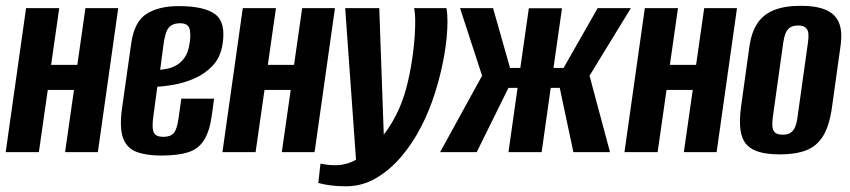

<svg xmlns="http://www.w3.org/2000/svg" viewBox="-22 -523 2922 660"><path d="M-2.4 0 67.6 -495H181.6L153.7 -300H243.8L271.7 -495H384.4L314.4 0H201.7L232.3 -213.8H142.2L111.6 0Z M531.7 11.7Q481.2 11.7 447.7 -0.8Q414.2 -13.3 401.2 -48.1Q388.3 -83 397.3 -149.6L429.5 -376.8Q440.2 -449.2 482.2 -475.6Q524.2 -502 592 -502Q681.7 -502 718.5 -473.4Q755.3 -444.8 742.7 -369Q735.5 -325 709 -297.2Q682.6 -269.3 647.4 -253.8Q612.1 -238.3 577.3 -232.1Q542.5 -226 518.8 -225L504.5 -118Q499.6 -81.5 506.9 -67Q514.2 -52.6 539.5 -52.6Q563.7 -52.6 575 -65.3Q586.2 -78.1 591.5 -114.5L601.2 -183.9H713.9L706.9 -131.9Q699.2 -72.7 679.6 -41.7Q660 -10.6 624.3 0.6Q588.6 11.7 531.7 11.7ZM528.6 -283.1Q539.6 -284.1 554.7 -287.2Q569.8 -290.3 584.9 -299Q600 -307.7 612.1 -324.4Q624.2 -341.1 628.8 -369Q634.6 -398.4 630.5 -420.7Q626.4 -443.1 597.1 -443.1Q571.5 -443.1 558.4 -428.3Q545.4 -413.5 539.5 -366Z M742.6 0 812.6 -495H926.6L898.7 -300H988.8L1016.7 -495H1129.4L1059.4 0H946.7L977.3 -213.8H887.2L856.6 0Z M1167.5 117.4Q1139.1 117.4 1115 114.3Q1090.8 111.3 1072.2 105.9L1079.6 39.5Q1089.4 41.5 1101.6 43.2Q1113.9 44.9 1131.4 44.9Q1174.8 44.9 1216.5 17.5Q1258.2 -10 1293.4 -55Q1328.6 -100.1 1350.8 -151.5Q1368.7 -192.4 1380.6 -244.1Q1392.5 -295.9 1398.9 -349.6Q1405.3 -403.4 1405.3 -448.6Q1405.3 -463.3 1404.3 -475.1Q1403.3 -487 1401.3 -495H1512.5Q1516.2 -477.7 1516.2 -449.9Q1516.2 -397.2 1505.2 -333.8Q1494.2 -270.5 1474.2 -206.4Q1454.2 -142.4 1425.4 -86.9Q1396.4 -30.3 1356.8 16.1Q1317.2 62.5 1269.7 89.9Q1222.1 117.4 1167.5 117.4ZM1203.7 52.9 1164.6 -495H1281.7L1299.3 -1.2Z M1490.8 0 1635.2 -262.7 1559.4 -495H1673L1731.2 -289.4H1766.6L1795.9 -494.7H1909.9L1880.6 -289.4H1915.3L2032.4 -495H2146.6L2004.5 -262.7L2074.9 0H1949L1902.1 -221H1871.1L1839.9 0H1725.9L1757.1 -221H1725.8L1616.7 0Z M2124.6 0 2194.6 -495H2308.6L2280.7 -300H2370.8L2398.7 -495H2511.4L2441.4 0H2328.7L2359.3 -213.8H2269.2L2238.6 0Z M2659 7.7Q2618 7.7 2589.6 -0.1Q2561.1 -7.8 2544.6 -25.8Q2528.1 -43.8 2523.5 -75.5Q2518.9 -107.1 2525.3 -155.7L2554.5 -365.9Q2561.6 -412.9 2581.8 -443.2Q2602 -473.5 2638.7 -488.3Q2675.4 -503 2731 -503Q2773 -503 2801.5 -494.6Q2829.9 -486.1 2846.3 -469.2Q2862.6 -452.2 2867.5 -426.5Q2872.5 -400.8 2867.5 -365.9L2838.2 -156.4Q2829.5 -91.6 2807.7 -56Q2786 -20.4 2749.5 -6.4Q2713 7.7 2659 7.7ZM2668.5 -60Q2686.5 -60 2696.6 -67.3Q2706.6 -74.6 2711.9 -88Q2717.1 -101.3 2719.1 -117.7L2755.5 -377.9Q2758.1 -395 2756.8 -407.9Q2755.5 -420.7 2747.3 -428Q2739.2 -435.3 2721.2 -435.3Q2703.1 -435.3 2693.1 -428Q2683 -420.7 2678.1 -407.9Q2673.2 -395 2670.6 -377.9L2634.2 -117.7Q2632.2 -101.3 2633.2 -88Q2634.2 -74.6 2642.3 -67.3Q2650.5 -60 2668.5 -60Z"/></svg>

Font: Alumni Sans Thin
Style: Italic
Weight: 100
Italic angle: -8°
Designer: Robert E. Leuschke
Foundry: Robert E. Leuschke
Version: Version 1.016